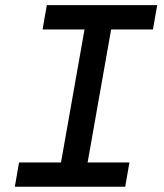

<svg xmlns="http://www.w3.org/2000/svg" viewBox="-20 -713 626 733"><path d="M36.6 0 52.7 -92.8H212.9L302.7 -600.6H142.6L158.7 -693.4H580.1L564 -600.6H404.3L314.5 -92.8H474.1L458 0Z"/></svg>

Font: Cascadia Mono
Style: Italic
Weight: 400
Italic angle: -10°
Monospace: yes
Designer: Aaron Bell
Foundry: Saja Typeworks
Version: Version 2404.023; ttfautohint (v1.8.4)